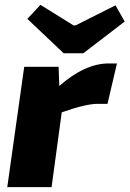

<svg xmlns="http://www.w3.org/2000/svg" viewBox="-20 -773 535 793"><path d="M243 -553 93 -695 147 -753 284 -668H292L457 -751L495 -684L324 -553ZM222 -497 225 -418Q331 -511 429 -511H463L424 -344H382Q334 -344 235 -309L193 0H10L80 -497Z"/></svg>

Font: Ezarion Extra Bold
Style: Italic
Weight: 800
Italic angle: -8°
Designer: Natanael Gama
Version: Version 1.001;PS 001.001;hotconv 1.0.70;makeotf.lib2.5.58329